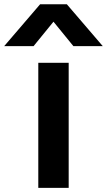

<svg xmlns="http://www.w3.org/2000/svg" viewBox="-101 -863 509 913"><path d="M-81.1 -643.6 89.8 -842.8H216.8L387.7 -643.6H248L153.3 -759.8L58.6 -643.6ZM81.1 30.3V-564.5H225.6V30.3Z"/></svg>

Font: GenEi M Gothic v2 Bold
Style: Regular
Weight: 700
Version: Version 2.0